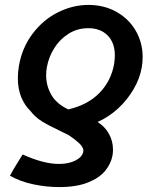

<svg xmlns="http://www.w3.org/2000/svg" viewBox="-20 -582 640 780"><path d="M559.5 -350.5Q559.5 -328.5 556 -309Q548 -262.5 522.2 -218.8Q496.5 -175 458.8 -140.5Q421 -106 376.5 -86.5Q407 -67 423 -37.5Q439 -8 439 25.5Q439 39 437 49.5Q431 83 407.2 112Q383.5 141 337 159.5Q290.5 178 220.5 178Q168.5 178 115.2 166.8Q62 155.5 20.5 132Q33.5 106.5 54 74.5Q64 59.5 72 45.5Q157 84 219 84Q259.5 84 287 69.8Q314.5 55.5 318.5 33.5Q320.5 20.5 307 5.5Q293.5 -9.5 259 -33L221.5 -51.5Q175 -73.5 148.5 -90.2Q122 -107 103 -132Q80 -154 66.2 -187.5Q52.5 -221 52.5 -264.5Q52.5 -288.5 57 -315.5Q70 -389 112.5 -445.2Q155 -501.5 215.2 -531.8Q275.5 -562 339.5 -562Q402.5 -562 452.8 -534Q503 -506 531.2 -457.5Q559.5 -409 559.5 -350.5ZM170.5 -309.5Q167.5 -294 167.5 -276Q167.5 -233.5 188.5 -196.8Q209.5 -160 257.5 -137.5Q336.5 -156 383.8 -204.2Q431 -252.5 443.5 -321.5Q446.5 -340.5 446.5 -356.5Q446.5 -408.5 417.2 -438Q388 -467.5 338.5 -467.5Q294.5 -467.5 259 -445.2Q223.5 -423 200.8 -387Q178 -351 170.5 -309.5Z"/></svg>

Font: JuliaMono BoldItalic
Style: Regular
Weight: 700
Italic angle: -9°
Monospace: yes
Designer: cormullion
Foundry: corm
Version: Version 0.049; ttfautohint (v1.8.4)